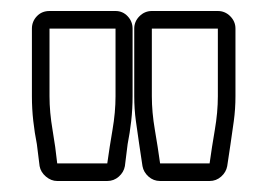

<svg xmlns="http://www.w3.org/2000/svg" viewBox="-20 -740 507 349"><path d="M38 -688Q38 -701 47 -710.5Q56 -720 70 -720H190Q203 -720 212 -710.5Q221 -701 221 -688V-565Q221 -542 218.5 -520Q216 -498 212 -478L207 -438Q205 -427 196 -419Q187 -411 175 -411H84Q73 -411 63.5 -419Q54 -427 52 -438L47 -478Q43 -498 40.5 -520Q38 -542 38 -565ZM224 -688Q224 -701 233.5 -710.5Q243 -720 256 -720H376Q389 -720 398.5 -710.5Q408 -701 408 -688V-565Q408 -542 405 -520Q402 -498 399 -478L393 -438Q391 -427 382 -419Q373 -411 361 -411H271Q259 -411 250 -419Q241 -427 239 -438L233 -478Q230 -498 227 -520Q224 -542 224 -565ZM256 -565Q256 -536 261.5 -504Q267 -472 271 -443H361Q365 -472 370.5 -504Q376 -536 376 -565V-688H256ZM70 -565Q70 -536 75.5 -504Q81 -472 84 -443H175Q179 -472 184.5 -504Q190 -536 190 -565V-688H70Z"/></svg>

Font: Lichte PostBus
Style: Regular
Weight: 400
Designer: Peter Wiegel
Version: Version 1.001